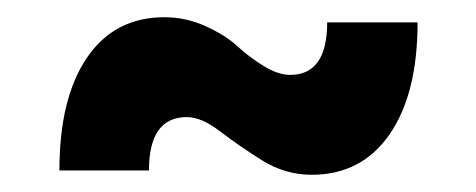

<svg xmlns="http://www.w3.org/2000/svg" viewBox="-20 -427 553 223"><path d="M153 -229H49Q49 -313 81 -360Q113 -407 171 -407Q196 -407 219 -396.5Q242 -386 255.5 -373.5Q269 -361 286 -350.5Q303 -340 317 -340Q360 -340 360 -401H465Q465 -318 432.5 -271Q400 -224 342 -224Q311 -224 284 -241Q257 -258 235.5 -274.5Q214 -291 197 -291Q153 -291 153 -229Z"/></svg>

Font: Freely
Style: Bold
Weight: 700
Designer: Kris Sowersby
Foundry: Klim Type Foundry
Version: Version 1.006;hotconv 1.0.113;makeotfexe 2.5.65598;200799169